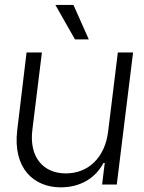

<svg xmlns="http://www.w3.org/2000/svg" viewBox="-20 -763 595 794"><path d="M231 11.7C315.4 11.7 376 -28.8 407.7 -88.9H413.1L402.3 0H462.9L530.3 -545.9H467.3L427.2 -219.2C414.1 -112.3 346.2 -45.9 252 -45.9C160.2 -45.9 99.6 -111.8 113.8 -226.1L153.3 -545.9H89.8L51.3 -225.1C32.2 -65.9 120.6 11.7 231 11.7ZM209 -742.7 290 -600.1H347.2L283.7 -742.7Z"/></svg>

Font: Guggenheim Sans Display Light
Style: Italic
Weight: 300
Italic angle: -7°
Designer: Modified by Tom Baber under direction of Pentagram Design 2023
Foundry: rsms
Version: Version 1.001;Glyphs 3.1.2 (3151)